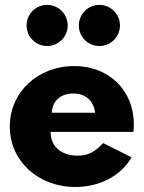

<svg xmlns="http://www.w3.org/2000/svg" viewBox="-20 -750 587 785"><path d="M20 -232.7C20 -92.7 135 14.5 288.2 14.5C388.2 14.5 474.1 -31.4 518.2 -106.8L401.8 -165C367.7 -128.2 339.1 -113.6 297.3 -113.6C230 -113.6 186.8 -151.8 186.8 -210.9H525.5C526.8 -224.1 527.3 -232.3 527.3 -241.4C527.3 -380 425.9 -480 283.6 -480C135 -480 20 -373.2 20 -232.7ZM172.7 -561.8C219.1 -561.8 256.8 -599.5 256.8 -645.9C256.8 -692.3 219.1 -730 172.7 -730C126.4 -730 88.6 -692.3 88.6 -645.9C88.6 -599.5 126.4 -561.8 172.7 -561.8ZM386.4 -561.8C432.7 -561.8 470.5 -599.5 470.5 -645.9C470.5 -692.3 432.7 -730 386.4 -730C340 -730 302.3 -692.3 302.3 -645.9C302.3 -599.5 340 -561.8 386.4 -561.8ZM191.8 -289.1C193.6 -337.3 227.7 -367.7 279.5 -367.7C329.5 -367.7 362.3 -339.1 369.1 -289.1Z"/></svg>

Font: Spartan MB ExtBd
Style: Regular
Weight: 800
Designer: Matt Bailey, Mirko Velimirovic
Foundry: Matt Bailey
Version: Version 1.005